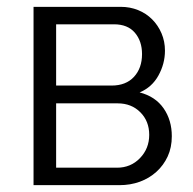

<svg xmlns="http://www.w3.org/2000/svg" viewBox="-20 -541 563 561"><path d="M333 -521Q360 -521 383.5 -511.5Q407 -502 424.5 -484.5Q442 -467 452 -443.5Q462 -420 462 -393Q462 -355 443 -320.5Q424 -286 388 -271Q434 -259 458 -224.5Q482 -190 482 -143Q482 -110 470 -84Q458 -58 437 -39Q416 -20 388.5 -10Q361 0 329 0H78V-521ZM306 -291Q348 -291 371.5 -316.5Q395 -342 395 -383Q395 -421 374 -445.5Q353 -470 313 -470H144V-291ZM322 -51Q362 -51 389 -79Q416 -107 416 -147Q416 -187 390 -213Q364 -239 324 -239H144V-51Z"/></svg>

Font: IngvarSans
Style: Regular
Weight: 400
Version: Version 1.000